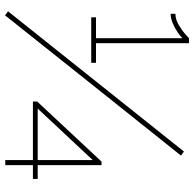

<svg xmlns="http://www.w3.org/2000/svg" viewBox="-24 -747 772 764"><g transform="rotate(90 362.0 -365.0)"><path d="M230 -361V-342H49V-361H132V-705Q125 -697 108 -685.5Q91 -674 71.5 -666Q52 -658 35 -658V-677Q57 -677 79 -690Q101 -703 116 -716.5Q131 -730 132 -731H152V-361ZM25 -11 304 -361 583 -711 599 -699 318 -347 41 1ZM617 0V-110H384V-127L623 -383H637V-129H692V-110H637V0ZM412 -129H617V-348Z"/></g></svg>

Font: Raleway Thin Thin
Style: Regular
Weight: 250
Version: Version 4.026